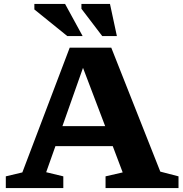

<svg xmlns="http://www.w3.org/2000/svg" viewBox="-20 -955 930 975"><path d="M794 -83.5 886.5 -59.5V0H516V-59.5L603 -79.5L552.5 -213H261.5L214.5 -80.5L301.5 -59.5V0H9.5V-59.5L93.5 -79.5L334 -713H545ZM297 -314.5H514L401.5 -610.5ZM399.5 -772H321.5L154.5 -907V-935H310.5ZM573.5 -772H499L393.5 -910.5V-935H538.5Z"/></svg>

Font: Newsreader Caption SemiBold
Style: Regular
Weight: 600
Designer: Hugues Gentile
Foundry: Production Type
Version: Version 1.001